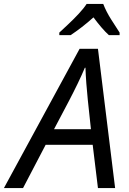

<svg xmlns="http://www.w3.org/2000/svg" viewBox="-77 -964 659 984"><path d="M-57 0 331 -714H425L513 0H425L398 -222H157L41 0ZM200 -302H389L373 -452Q369 -490 365.5 -536Q362 -582 361 -617H358Q342 -579 321 -535.5Q300 -492 277 -448ZM227 -797Q244 -813 272 -839Q300 -865 326.5 -893.5Q353 -922 367 -944H452Q467 -905 492 -865.5Q517 -826 536 -797V-784H481Q463 -800 442.5 -824Q422 -848 402 -875Q372 -848 341.5 -824.5Q311 -801 285 -784H227Z"/></svg>

Font: Noto Sans
Style: Italic
Weight: 400
Italic angle: -12°
Designer: Monotype Design Team
Foundry: Monotype Imaging Inc.
Version: Version 2.013; ttfautohint (v1.8.4.7-5d5b)